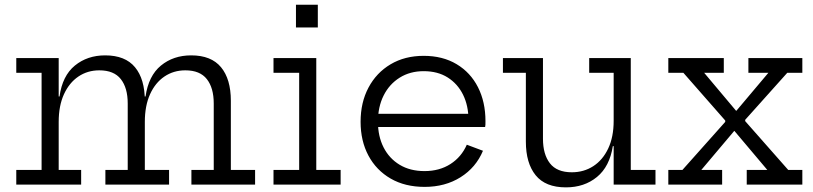

<svg xmlns="http://www.w3.org/2000/svg" viewBox="-20 -777 3423 808"><path d="M785.5 0V-62H879.5V-341.5Q879.5 -407 850.5 -444Q821.5 -481 760 -481Q710.5 -481 672 -455Q633.5 -429 611.5 -380.5Q589.5 -332 589.5 -264L572 -371H592.5Q605 -458 657.2 -501Q709.5 -544 784.5 -544Q869 -544 910.2 -494Q951.5 -444 951.5 -353V-62H1053.5V0ZM48.5 0V-62H155V-470.5H48.5V-532.5H227V-62H321.5V0ZM423.5 0V-62H517.5V-341.5Q517.5 -407 488.5 -444Q459.5 -481 398 -481Q348.5 -481 310 -455Q271.5 -429 249.2 -380.5Q227 -332 227 -264L210 -371H230.5Q242.5 -458 295 -501Q347.5 -544 422.5 -544Q507 -544 548.2 -494Q589.5 -444 589.5 -353V-62H691.5V0Z M1311 -62H1413.5V0H1131V-62H1239V-470.5H1131V-532.5H1311ZM1225.5 -757H1317.5V-661.5H1225.5Z M1767 9.5Q1684.5 9.5 1624 -25.5Q1563.5 -60.5 1530.5 -122.2Q1497.5 -184 1497.5 -264.5Q1497.5 -346 1530.8 -408.5Q1564 -471 1623.8 -506.5Q1683.5 -542 1763 -542Q1843 -542 1901.5 -507Q1960 -472 1991.5 -410Q2023 -348 2023 -267Q2023 -257.5 2022.8 -252Q2022.5 -246.5 2021.5 -242.5H1950.5Q1951 -248.5 1951.2 -255.8Q1951.5 -263 1951.5 -272.5Q1951.5 -332 1928.8 -378.2Q1906 -424.5 1864 -451Q1822 -477.5 1763 -477.5Q1705.5 -477.5 1662 -450.2Q1618.5 -423 1594.5 -375.2Q1570.5 -327.5 1570.5 -264.5Q1570.5 -203.5 1594.2 -156.8Q1618 -110 1662 -83.5Q1706 -57 1766.5 -57Q1829.5 -57 1875.8 -86.8Q1922 -116.5 1944.5 -168L2012.5 -142.5Q1983 -72 1918.2 -31.2Q1853.5 9.5 1767 9.5ZM1543 -242.5V-298H2000L2021 -242.5Z M2562.5 -470.5H2459.5V-532.5H2634.5V-62H2738.5V0H2562.5ZM2265 -532.5V-193Q2265 -127.5 2294.2 -89.8Q2323.5 -52 2386.5 -52Q2437 -52 2476.8 -77.8Q2516.5 -103.5 2539.5 -152Q2562.5 -200.5 2562.5 -268.5L2580 -162H2559Q2545.5 -76 2492.2 -32.2Q2439 11.5 2361.5 11.5Q2275.5 11.5 2234.2 -39.5Q2193 -90.5 2193 -181V-470.5H2096.5V-532.5Z M3293 -470.5 3092 -246 3116 -304.5V-236L3092 -294.5L3297 -62H3356.5V0H3122.5V-62H3209L3050 -250.5L3103 -226H3036L3090.5 -250.5L2931.5 -62H3019V0H2792.5V-62H2852L3056 -291L3032 -232V-301L3056 -242.5L2856 -470.5H2792.5V-532.5H3026V-470.5H2943.5L3098.5 -286L3045.5 -311H3112.5L3058 -286L3213.5 -470.5H3129.5V-532.5H3356.5V-470.5Z"/></svg>

Font: Hepta Slab ExtraLight
Style: Regular
Weight: 400
Version: Version 1.102